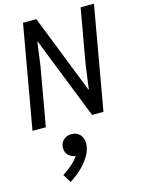

<svg xmlns="http://www.w3.org/2000/svg" viewBox="-158 -803 942 1286"><g transform="rotate(-15 313.0 -159.5)"><path d="M8 0 134 -716H226.5L441.5 -170H444L466.5 -335.5L533.5 -716H626L500 0H421L196.5 -569H194L171.5 -403L100.5 0ZM166 397 131 339.5Q170 314.5 201.2 286.2Q232.5 258 255 221.5V239Q219.5 237 197.2 216.8Q175 196.5 175 164Q175 131.5 197.5 110Q220 88.5 253.5 88.5Q289.5 88.5 311.5 111.5Q333.5 134.5 333.5 173.5Q333.5 211.5 311.8 251.8Q290 292 252.2 329.2Q214.5 366.5 166 397Z"/></g></svg>

Font: Google Sans Code
Style: Italic
Weight: 400
Italic angle: -10°
Monospace: yes
Designer: Google Sans Code Authors
Foundry: Google LLC
Version: Version 6.000